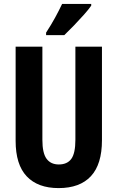

<svg xmlns="http://www.w3.org/2000/svg" viewBox="-20 -953 602 983"><path d="M502 -235Q502 -112 445.5 -51Q389 10 280 10Q174 10 117 -50Q60 -110 60 -232V-714H197V-237Q197 -169 218.5 -140Q240 -111 281 -111Q324 -111 345 -139.5Q366 -168 366 -238V-714H502ZM447 -924Q434 -905 410 -878Q386 -851 359 -823Q332 -795 309 -773H216V-786Q242 -826 262 -862.5Q282 -899 298 -933H447Z"/></svg>

Font: Noto Sans ExtraCondensed
Style: Bold
Weight: 700
Width: 2
Designer: Monotype Design Team
Foundry: Monotype Imaging Inc.
Version: Version 2.013; ttfautohint (v1.8.4.7-5d5b)